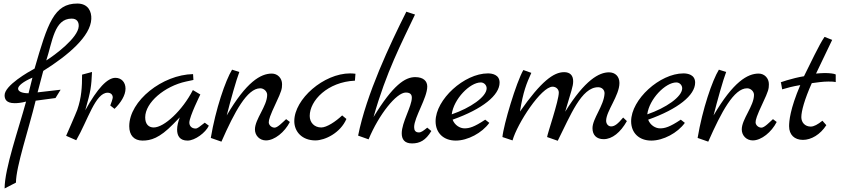

<svg xmlns="http://www.w3.org/2000/svg" viewBox="-20 -793 4745 1083"><path d="M224 -393C366 -482 491 -589 495 -686C497 -726 479 -773 416 -773C285 -773 249 -662 175 -406C141 -388 6 -311 6 -256C6 -237 12 -211 63 -211C79 -211 100 -213 127 -220C85 -65 6 158 6 270L70 237C70 148 142 -64 181 -225L293 -240L322 -287L192 -272ZM384 -688C415 -688 425 -668 424 -645C421 -579 286 -480 241 -452C276 -559 286 -688 384 -688ZM141 -267C100 -267 82 -279 82 -293C82 -309 111 -333 163 -355Z M631 -354C586 -354 530 -296 461 -171C493 -283 495 -305 499 -387L443 -372C443 -303 440 -243 416 -174C408 -152 353 -27 353 -27L410 -2C475 -114 518 -270 587 -270C604 -270 616 -260 616 -243C616 -237 607 -209 602 -198L626 -179C661 -213 688 -255 688 -293C688 -329 665 -354 631 -354Z M1135 -101C1105 -78 1095 -68 1083 -68C1060 -68 1048 -84 1048 -101C1048 -135 1110 -260 1110 -260L1068 -285C1009 -170 906 -74 847 -74C819 -74 799 -92 799 -131C799 -215 909 -307 1029 -333L1071 -342L1069 -375C897 -372 709 -225 709 -81C709 -30 736 0 784 0C830 0 879 -13 957 -93L994 -131C985 -107 979 -83 979 -62C979 -27 994 0 1038 0C1080 0 1140 -45 1158 -84Z M1594 -121C1574 -103 1546 -73 1529 -73C1511 -73 1496 -88 1496 -103C1496 -117 1502 -139 1537 -213C1568 -279 1571 -292 1571 -318C1571 -352 1546 -378 1513 -378C1451 -378 1370 -332 1259 -142C1279 -222 1313 -343 1330 -387L1289 -400C1252 -340 1196 -177 1169 -15L1229 6C1303 -162 1374 -295 1448 -295C1469 -295 1487 -277 1487 -258C1487 -195 1418 -121 1418 -63C1418 -28 1445 -1 1480 -1C1529 -1 1586 -48 1615 -105Z M1910 -142C1873 -107 1823 -74 1792 -74C1754 -74 1727 -101 1727 -139C1727 -226 1828 -331 1982 -338L1985 -377C1975 -378 1965 -379 1955 -379C1806 -379 1640 -234 1640 -110C1640 -49 1685 -1 1759 -1C1813 -1 1900 -43 1934 -122Z M2390 -73C2369 -56 2356 -46 2343 -46C2323 -46 2316 -58 2316 -76C2316 -131 2390 -241 2390 -305C2390 -335 2369 -358 2322 -358C2265 -358 2197 -314 2087 -133C2159 -388 2245 -550 2321 -711L2272 -727C2180 -544 2046 -260 2000 -28L2059 -7C2117 -147 2216 -271 2269 -271C2294 -271 2303 -260 2303 -242C2303 -193 2246 -103 2246 -41C2246 -8 2261 16 2304 16C2348 16 2381 -1 2413 -54Z M2717 -118C2654 -76 2627 -69 2600 -69C2575 -69 2545 -86 2533 -118C2702 -178 2798 -256 2798 -327C2798 -372 2756 -379 2732 -379C2599 -379 2437 -232 2437 -109C2437 -43 2482 0 2551 0C2618 0 2699 -43 2740 -100ZM2528 -148C2539 -234 2630 -328 2692 -328C2710 -328 2725 -313 2725 -295C2725 -247 2633 -184 2528 -148Z M3495 -130C3465 -94 3447 -80 3427 -80C3411 -80 3399 -94 3399 -112C3399 -166 3474 -254 3474 -325C3474 -361 3451 -385 3415 -385C3360 -385 3280 -343 3168 -163C3202 -281 3213 -304 3213 -335C3213 -368 3195 -386 3162 -386C3103 -386 3033 -335 2913 -164C2931 -277 2950 -322 2977 -382L2932 -398C2892 -329 2820 -88 2814 -20L2871 -1C2898 -97 3033 -304 3097 -304C3117 -304 3132 -289 3132 -271C3132 -224 3067 -37 3066 -20L3126 1C3198 -142 3259 -301 3354 -301C3375 -301 3391 -286 3390 -265C3386 -196 3322 -124 3322 -70C3322 -31 3345 -8 3385 -8C3433 -8 3480 -46 3516 -110Z M3820 -118C3757 -76 3730 -69 3703 -69C3678 -69 3648 -86 3636 -118C3805 -178 3901 -256 3901 -327C3901 -372 3859 -379 3835 -379C3702 -379 3540 -232 3540 -109C3540 -43 3585 0 3654 0C3721 0 3802 -43 3843 -100ZM3631 -148C3642 -234 3733 -328 3795 -328C3813 -328 3828 -313 3828 -295C3828 -247 3736 -184 3631 -148Z M4340 -121C4320 -103 4292 -73 4275 -73C4257 -73 4242 -88 4242 -103C4242 -117 4248 -139 4283 -213C4314 -279 4317 -292 4317 -318C4317 -352 4292 -378 4259 -378C4197 -378 4116 -332 4005 -142C4025 -222 4059 -343 4076 -387L4035 -400C3998 -340 3942 -177 3915 -15L3975 6C4049 -162 4120 -295 4194 -295C4215 -295 4233 -277 4233 -258C4233 -195 4164 -121 4164 -63C4164 -28 4191 -1 4226 -1C4275 -1 4332 -48 4361 -105Z M4619 -112C4593 -91 4571 -79 4553 -79C4521 -79 4500 -102 4500 -132C4500 -166 4518 -232 4559 -324C4589 -328 4622 -333 4652 -333C4667 -333 4680 -333 4694 -330V-373C4685 -378 4659 -381 4631 -381C4614 -381 4598 -379 4583 -378C4640 -499 4651 -518 4674 -568L4631 -585C4600 -541 4550 -432 4515 -363C4451 -353 4366 -324 4385 -328L4392 -289C4418 -297 4451 -306 4494 -313C4436 -177 4431 -109 4431 -81C4431 -33 4461 -4 4509 -4C4556 -4 4607 -34 4641 -87Z"/></svg>

Font: Marck Script
Style: Regular
Weight: 400
Designer: Denis Masharov, Marck Fogel
Foundry: Denis Masharov
Version: Version 1.002